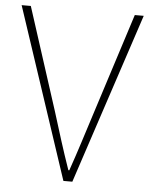

<svg xmlns="http://www.w3.org/2000/svg" viewBox="-52 -769 637 813"><g transform="rotate(5 266.0 -363.0)"><path d="M248 0H286L526 -726H488L349 -292C320 -202 300 -136 269 -47H265C234 -136 214 -202 186 -292L46 -726H7Z"/></g></svg>

Font: Genne Gothic ExtraLight
Style: Regular
Weight: 250
Designer: Ryoko NISHIZUKA (kana & ideographs); Paul D. Hunt (Latin, Greek & Cyrillic); Wenlong ZHANG (bopomofo); Sandoll Communica
Foundry: Adobe Systems Incorporated
Version: Version 1.004;PS 1.004;hotconv 16.6.51;makeotf.lib2.5.65220